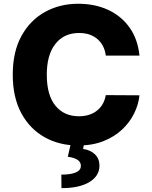

<svg xmlns="http://www.w3.org/2000/svg" viewBox="-20 -757 800 1012"><path d="M715.2 -463.8H537.6Q530.9 -518.5 493.8 -550.8Q456.7 -583.1 396.7 -583.1Q317.1 -583.1 271.8 -525.4Q226.6 -467.7 226.6 -363.6Q226.6 -255.3 272.2 -199.8Q317.8 -144.2 395.6 -144.2Q453.5 -144.2 490.9 -173.7Q528.4 -203.1 537.6 -255.7L715.2 -254.6Q710.2 -206.3 687.1 -159.3Q664.1 -112.2 623.4 -74Q582.7 -35.9 524.9 -13Q467 9.9 392 9.9Q293.3 9.9 215.4 -33.6Q137.4 -77.1 92.3 -160.5Q47.2 -244 47.2 -363.6Q47.2 -484 93 -567.3Q138.8 -650.6 217 -693.9Q295.1 -737.2 392 -737.2Q480.1 -737.2 549.7 -705.1Q619.3 -672.9 662.8 -611.9Q706.3 -550.8 715.2 -463.8ZM354 -3.9H423.7L418 28.1Q457 33.7 480.5 56.5Q503.9 79.2 504.3 115.1Q504.6 170.1 451.5 202.4Q398.4 234.7 304 234.7L303.3 163.4Q351.9 163.4 378.6 152.3Q405.2 141.3 406.2 119Q408.4 78.8 337.4 69.2Z"/></svg>

Font: Inter UI Extra Bold
Style: Regular
Weight: 800
Designer: Rasmus Andersson
Foundry: rsms
Version: 3.2;8d6f07862